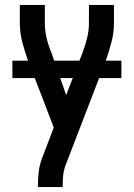

<svg xmlns="http://www.w3.org/2000/svg" viewBox="-20 -540 540 775"><path d="M133 215V208Q133 180 136.5 152Q140 124 150 98L197 -25L152 -143L93 -295Q80 -332 70 -370Q60 -408 60 -447V-520H161V-447Q161 -431 163 -415.5Q165 -400 168.5 -385Q172 -370 177 -355Q182 -340 188 -326L247 -156L313 -327Q324 -356 331.5 -386Q339 -416 339 -447V-520H440V-447Q440 -408 430 -370Q420 -332 407 -295L244 129Q237 148 235 168Q233 188 233 208V215ZM30 -225V-295H470V-225Z"/></svg>

Font: Iosevka Curly Semibold
Style: Regular
Weight: 600
Monospace: yes
Designer: Belleve Invis
Foundry: Belleve Invis
Version: Version 22.1.2; ttfautohint (v1.8.4)